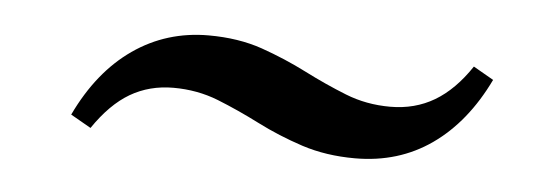

<svg xmlns="http://www.w3.org/2000/svg" viewBox="-26 -349 607 213"><g transform="rotate(5 277.5 -242.0)"><path d="M373.4 -181.5Q341.1 -181.5 314.1 -190.3Q287.1 -199.2 263.3 -211.3Q239.5 -223.4 216.1 -232.7Q192.7 -241.9 166.1 -241.9Q139.5 -241.9 118.1 -229.4Q96.8 -216.9 78.2 -189.5L55.6 -202.4Q79 -251.6 116.1 -277.4Q153.2 -303.2 200 -303.2Q233.1 -303.2 259.7 -294Q286.3 -284.7 310.1 -272.6Q333.9 -260.5 357.3 -251.2Q380.6 -241.9 407.3 -241.9Q434.7 -241.9 456.5 -254.8Q478.2 -267.7 496 -294.4L518.5 -281.5Q495.2 -233.1 458.5 -207.3Q421.8 -181.5 373.4 -181.5Z"/></g></svg>

Font: Playfair 5pt SemiExpanded Light Medium
Style: Italic
Weight: 500
Italic angle: -15.6°
Version: Version 2.001;gftools[0.9.30]